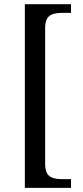

<svg xmlns="http://www.w3.org/2000/svg" viewBox="-20 -780 400 928"><path d="M323.2 127.9H100.1V-759.8H323.2V-717.8H279.8Q233.4 -717.8 215.8 -700.4Q198.2 -683.1 198.2 -646V14.2Q198.2 50.8 215.8 68.4Q233.4 85.9 279.8 85.9H323.2Z"/></svg>

Font: Noto Serif Bengali
Style: Regular
Weight: 400
Designer: Indian Type Foundry
Foundry: Monotype Imaging Inc.
Version: Version 1.01 uh